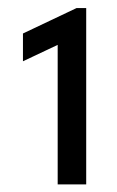

<svg xmlns="http://www.w3.org/2000/svg" viewBox="-20 -911 296 486"><path d="M126 -797.4 38.1 -755.9V-826.2L173.8 -890.6H198.2V-444.3H126Z"/></svg>

Font: Reddit Sans Chocolate
Style: Regular
Weight: 400
Designer: Stephen Hutchings
Foundry: Reddit
Version: Version 1.013